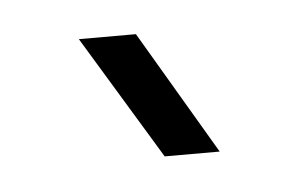

<svg xmlns="http://www.w3.org/2000/svg" viewBox="-26 -786 278 178"><g transform="rotate(-5 112.5 -697.5)"><path d="M121.7 -640 51.9 -755.2H105L172.9 -640Z"/></g></svg>

Font: Big Shoulders Display SC Thin
Style: Regular
Weight: 100
Designer: Patric King
Foundry: XO Type Co
Version: Version 2.002